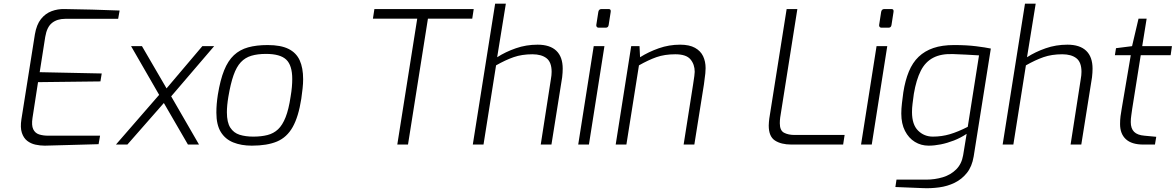

<svg xmlns="http://www.w3.org/2000/svg" viewBox="-20 -783 6368 1040"><path d="M223 6Q197 6 172 0.5Q147 -5 127.5 -20Q108 -35 98.5 -63.5Q89 -92 96 -137L169 -597Q178 -650 202 -680Q226 -710 259.5 -722.5Q293 -735 330 -734Q404 -733 478.5 -731Q553 -729 628 -726L620 -681H333Q290 -681 262 -659Q234 -637 225 -583L195 -392L531 -385L524 -342L186 -338L156 -144Q150 -104 160 -83Q170 -62 191.5 -55Q213 -48 242 -48H522L514 -2Q443 0 370 2Q297 4 223 6Z M998 0 856 -245 690 -533H749L898 -277L1058 0ZM608 0 854 -283 871 -229 670 0ZM896 -248 876 -297 1076 -533H1140Z M1344 6Q1287 6 1243.5 -11.5Q1200 -29 1176 -68Q1152 -107 1152 -173Q1152 -197 1154 -220.5Q1156 -244 1160 -270Q1173 -350 1194 -402Q1215 -454 1247 -484Q1279 -514 1324 -526.5Q1369 -539 1430 -539Q1501 -539 1543 -518Q1585 -497 1603.5 -456Q1622 -415 1622 -354Q1622 -330 1619 -303.5Q1616 -277 1612 -248Q1597 -151 1565.5 -95Q1534 -39 1480.5 -16.5Q1427 6 1344 6ZM1352 -43Q1395 -43 1428.5 -51.5Q1462 -60 1486 -82.5Q1510 -105 1527 -148Q1544 -191 1554 -259Q1559 -288 1561 -311.5Q1563 -335 1563 -355Q1563 -429 1530.5 -460Q1498 -491 1421 -491Q1375 -491 1341.5 -481Q1308 -471 1284.5 -446Q1261 -421 1245 -375.5Q1229 -330 1217 -259Q1213 -235 1211 -214Q1209 -193 1209 -175Q1209 -120 1227.5 -91.5Q1246 -63 1278 -53Q1310 -43 1352 -43Z M2132 0 2240 -682H2000L2008 -734H2546L2538 -682H2298L2190 0Z M2541 0 2662 -763H2720L2673 -473Q2718 -502 2774 -521.5Q2830 -541 2892 -541Q2959 -541 2993.5 -508Q3028 -475 3028 -411Q3028 -390 3025 -364L2967 0H2909L2964 -354Q2966 -365 2967 -375Q2968 -385 2968 -394Q2968 -446 2940.5 -467.5Q2913 -489 2864 -489Q2807 -489 2762.5 -473.5Q2718 -458 2667 -429L2599 0Z M3222 -633Q3216 -633 3212.5 -637.5Q3209 -642 3210 -648L3221 -719Q3224 -734 3238 -734H3277Q3284 -734 3286.5 -730Q3289 -726 3288 -719L3277 -648Q3275 -633 3261 -633ZM3112 0 3196 -533H3254L3170 0Z M3315 0 3399 -533H3444L3447 -473Q3493 -502 3548.5 -521.5Q3604 -541 3664 -541Q3714 -541 3744.5 -524Q3775 -507 3788.5 -478.5Q3802 -450 3802 -414Q3802 -402 3800.5 -385.5Q3799 -369 3793 -326L3741 0H3683L3734 -324Q3739 -358 3741 -371.5Q3743 -385 3743 -394Q3743 -434 3720 -461.5Q3697 -489 3638 -489Q3580 -489 3536 -473.5Q3492 -458 3441 -429L3373 0Z M4267 0Q4211 0 4177.5 -22Q4144 -44 4144 -103Q4144 -113 4145 -122Q4146 -131 4147 -141L4241 -734H4299L4206 -146Q4205 -138 4204.5 -131Q4204 -124 4204 -115Q4204 -76 4227 -64Q4250 -52 4283 -52H4555L4547 0Z M4754 -633Q4748 -633 4744.5 -637.5Q4741 -642 4742 -648L4753 -719Q4756 -734 4770 -734H4809Q4816 -734 4818.5 -730Q4821 -726 4820 -719L4809 -648Q4807 -633 4793 -633ZM4644 0 4728 -533H4786L4702 0Z M4979 236 4830 230 4836 190H4996Q5044 190 5087 177Q5130 164 5159.5 134.5Q5189 105 5197 58L5216 -58Q5183 -36 5147 -22Q5111 -8 5076 -1Q5041 6 5010 6Q4969 6 4935.5 -14.5Q4902 -35 4882 -74Q4862 -113 4862 -168Q4862 -194 4865.5 -223.5Q4869 -253 4873 -283Q4883 -347 4903 -395.5Q4923 -444 4956 -475.5Q4989 -507 5036 -523Q5083 -539 5148 -539Q5216 -539 5267.5 -532.5Q5319 -526 5347 -520L5254 65Q5245 119 5217.5 153.5Q5190 188 5151 207Q5112 226 5067 232Q5022 238 4979 236ZM5033 -43Q5081 -43 5125 -56Q5169 -69 5222 -96L5283 -483Q5249 -485 5214.5 -487Q5180 -489 5145 -490Q5079 -493 5035.5 -470.5Q4992 -448 4967.5 -399.5Q4943 -351 4930 -275Q4926 -245 4923 -221.5Q4920 -198 4920 -176Q4920 -108 4953 -75.5Q4986 -43 5033 -43Z M5411 0 5532 -763H5590L5543 -473Q5588 -502 5644 -521.5Q5700 -541 5762 -541Q5829 -541 5863.5 -508Q5898 -475 5898 -411Q5898 -390 5895 -364L5837 0H5779L5834 -354Q5836 -365 5837 -375Q5838 -385 5838 -394Q5838 -446 5810.5 -467.5Q5783 -489 5734 -489Q5677 -489 5632.5 -473.5Q5588 -458 5537 -429L5469 0Z M6173 0Q6110 0 6078.5 -29Q6047 -58 6047 -111Q6047 -133 6049.5 -153.5Q6052 -174 6056 -195L6105 -484H6019L6025 -522L6112 -533L6147 -682H6191L6167 -533H6328L6321 -484H6159L6113 -195Q6111 -179 6108 -159.5Q6105 -140 6105 -122Q6105 -87 6123 -69Q6141 -51 6179 -48L6243 -42L6236 0Z"/></svg>

Font: Exo Thin Light
Style: Italic
Weight: 300
Italic angle: -9°
Version: Version 2.000